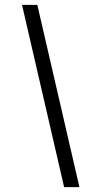

<svg xmlns="http://www.w3.org/2000/svg" viewBox="-20 -603 417 794"><path d="M245.2 171 71 -583H134.3L308.5 171Z"/></svg>

Font: Rokkitt SemiBold
Style: Italic
Weight: 600
Italic angle: -9°
Designer: Vernon Adams
Foundry: Vernon Adams
Version: Version 3.103